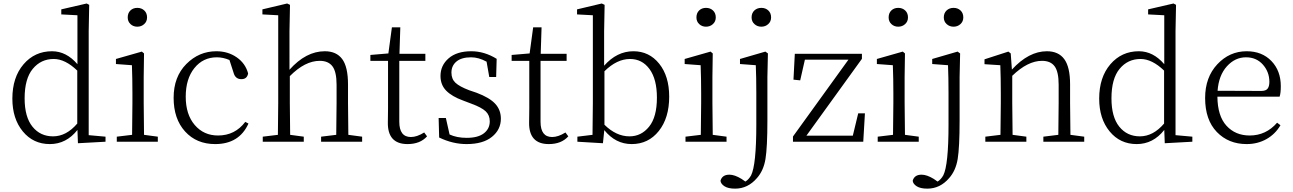

<svg xmlns="http://www.w3.org/2000/svg" viewBox="-20 -823 7510 1115"><path d="M428.7 -105.5V-413.1Q358.4 -480.5 292 -480.5Q217.8 -480.5 170.4 -423.3Q123 -366.2 123 -252Q123 -143.6 168.5 -87.4Q213.9 -31.2 288.1 -31.2Q365.2 -31.2 428.7 -105.5ZM495.1 -38.1 592.8 -29.3V0L432.6 8.8L429.7 -68.4Q365.2 13.7 269.5 13.7Q172.9 13.7 112.3 -60.1Q51.8 -133.8 51.8 -250Q51.8 -374 116.7 -449.7Q181.6 -525.4 282.2 -525.4Q365.2 -525.4 429.7 -450.2V-734.4L335.9 -739.3V-768.6L483.4 -802.7L498 -794.9L495.1 -642.6Z M721.7 -721.7Q721.7 -747.1 737.3 -762.2Q752.9 -777.3 777.3 -777.3Q801.8 -777.3 817.9 -762.2Q834 -747.1 834 -721.7Q834 -698.2 817.4 -683.1Q800.8 -668 777.3 -668Q753.9 -668 737.8 -683.1Q721.7 -698.2 721.7 -721.7ZM816.4 -40 896.5 -29.3V0H658.2V-29.3L747.1 -40Q749 -149.4 749 -226.6V-282.2Q749 -365.2 746.1 -444.3L653.3 -451.2V-480.5L803.7 -523.4L816.4 -512.7L814.5 -376V-226.6Q814.5 -149.4 816.4 -40Z M1404.3 -115.2 1422.9 -105.5Q1369.1 13.7 1229.5 13.7Q1121.1 13.7 1054.7 -59.6Q988.3 -132.8 988.3 -254.9Q988.3 -377 1062 -451.2Q1135.7 -525.4 1236.3 -525.4Q1303.7 -525.4 1354.5 -490.2Q1405.3 -455.1 1420.9 -396.5Q1415 -363.3 1381.8 -363.3Q1345.7 -363.3 1335.9 -402.3L1312.5 -474.6Q1275.4 -490.2 1239.3 -490.2Q1159.2 -490.2 1108.9 -427.7Q1058.6 -365.2 1058.6 -261.7Q1058.6 -158.2 1110.8 -97.2Q1163.1 -36.1 1246.1 -36.1Q1344.7 -36.1 1404.3 -115.2Z M2002.9 -40 2083 -29.3V0H1844.7V-29.3L1932.6 -40Q1934.6 -149.4 1934.6 -226.6V-331.1Q1934.6 -406.2 1910.6 -438Q1886.7 -469.7 1836.9 -469.7Q1751 -469.7 1663.1 -380.9V-226.6Q1663.1 -149.4 1665 -40L1744.1 -29.3V0H1505.9V-29.3L1593.8 -40Q1595.7 -149.4 1595.7 -226.6V-734.4L1503.9 -739.3V-768.6L1647.5 -802.7L1664.1 -794.9L1661.1 -640.6V-418Q1756.8 -525.4 1866.2 -525.4Q1933.6 -525.4 1967.3 -480Q2001 -434.6 2001 -332V-226.6Q2001 -149.4 2002.9 -40Z M2443.4 -53.7 2460 -31.2Q2419.9 13.7 2346.7 13.7Q2229.5 13.7 2232.4 -114.3Q2232.4 -124 2232.9 -149.9Q2233.4 -175.8 2233.4 -196.3V-469.7H2130.9V-503.9L2235.4 -512.7L2255.9 -664.1H2304.7L2299.8 -510.7H2450.2V-469.7H2298.8V-116.2Q2298.8 -27.3 2366.2 -27.3Q2401.4 -27.3 2443.4 -53.7Z M2705.1 -298.8 2748 -284.2Q2823.2 -255.9 2856 -220.2Q2888.7 -184.6 2888.7 -133.8Q2888.7 -70.3 2836.9 -28.3Q2785.2 13.7 2689.5 13.7Q2609.4 13.7 2530.3 -24.4L2527.3 -137.7H2569.3L2590.8 -42Q2632.8 -22.5 2690.4 -22.5Q2755.9 -22.5 2790 -48.8Q2824.2 -75.2 2824.2 -118.2Q2824.2 -154.3 2800.3 -176.8Q2776.4 -199.2 2717.8 -220.7L2668.9 -239.3Q2604.5 -262.7 2571.3 -296.4Q2538.1 -330.1 2538.1 -381.8Q2538.1 -443.4 2585.4 -484.4Q2632.8 -525.4 2716.8 -525.4Q2793 -525.4 2864.3 -481.4L2861.3 -376H2821.3L2805.7 -464.8Q2759.8 -490.2 2715.8 -490.2Q2660.2 -490.2 2630.9 -465.8Q2601.6 -441.4 2601.6 -401.4Q2601.6 -364.3 2625 -342.3Q2648.4 -320.3 2705.1 -298.8Z M3263.7 -53.7 3280.3 -31.2Q3240.2 13.7 3167 13.7Q3049.8 13.7 3052.7 -114.3Q3052.7 -124 3053.2 -149.9Q3053.7 -175.8 3053.7 -196.3V-469.7H2951.2V-503.9L3055.7 -512.7L3076.2 -664.1H3125L3120.1 -510.7H3270.5V-469.7H3119.1V-116.2Q3119.1 -27.3 3186.5 -27.3Q3221.7 -27.3 3263.7 -53.7Z M3490.2 -409.2V-98.6Q3558.6 -31.2 3635.7 -31.2Q3704.1 -31.2 3749.5 -87.4Q3794.9 -143.6 3794.9 -255.9Q3794.9 -363.3 3752 -421.9Q3709 -480.5 3638.7 -480.5Q3562.5 -480.5 3490.2 -409.2ZM3488.3 -640.6V-441.4Q3562.5 -525.4 3658.2 -525.4Q3750 -525.4 3808.1 -453.1Q3866.2 -380.9 3866.2 -261.7Q3866.2 -137.7 3805.7 -62Q3745.1 13.7 3648.4 13.7Q3554.7 13.7 3489.3 -67.4L3481.4 8.8L3333 0V-29.3L3420.9 -40Q3422.9 -151.4 3422.9 -226.6V-734.4L3331.1 -739.3V-768.6L3474.6 -802.7L3491.2 -794.9Z M4024.4 -721.7Q4024.4 -747.1 4040 -762.2Q4055.7 -777.3 4080.1 -777.3Q4104.5 -777.3 4120.6 -762.2Q4136.7 -747.1 4136.7 -721.7Q4136.7 -698.2 4120.1 -683.1Q4103.5 -668 4080.1 -668Q4056.6 -668 4040.5 -683.1Q4024.4 -698.2 4024.4 -721.7ZM4119.1 -40 4199.2 -29.3V0H3960.9V-29.3L4049.8 -40Q4051.8 -149.4 4051.8 -226.6V-282.2Q4051.8 -365.2 4048.8 -444.3L3956.1 -451.2V-480.5L4106.4 -523.4L4119.1 -512.7L4117.2 -376V-226.6Q4117.2 -149.4 4119.1 -40Z M4277.3 -480.5 4424.8 -523.4 4439.5 -512.7 4436.5 -376V-124Q4436.5 33.2 4425.3 100.6Q4414.1 168 4376 210.9Q4323.2 272.5 4249 272.5Q4209 272.5 4187.5 258.8Q4166 245.1 4164.1 226.6Q4173.8 191.4 4215.8 191.4Q4246.1 191.4 4286.1 215.8L4308.6 231.4Q4328.1 219.7 4341.8 195.3Q4372.1 134.8 4372.1 -98.6V-281.2Q4372.1 -374 4369.1 -444.3L4277.3 -451.2ZM4458 -721.7Q4458 -698.2 4441.4 -683.1Q4424.8 -668 4401.4 -668Q4377.9 -668 4361.3 -683.1Q4344.7 -698.2 4344.7 -721.7Q4344.7 -747.1 4360.8 -762.2Q4377 -777.3 4401.4 -777.3Q4425.8 -777.3 4441.9 -762.2Q4458 -747.1 4458 -721.7Z M4963.9 -165H5002.9L4993.2 0H4585V-30.3L4907.2 -476.6H4654.3L4627 -356.4L4587.9 -360.4L4595.7 -510.7H4985.4V-481.4L4663.1 -35.2H4932.6Z M5140.6 -721.7Q5140.6 -747.1 5156.2 -762.2Q5171.9 -777.3 5196.3 -777.3Q5220.7 -777.3 5236.8 -762.2Q5252.9 -747.1 5252.9 -721.7Q5252.9 -698.2 5236.3 -683.1Q5219.7 -668 5196.3 -668Q5172.9 -668 5156.7 -683.1Q5140.6 -698.2 5140.6 -721.7ZM5235.4 -40 5315.4 -29.3V0H5077.1V-29.3L5166 -40Q5168 -149.4 5168 -226.6V-282.2Q5168 -365.2 5165 -444.3L5072.3 -451.2V-480.5L5222.7 -523.4L5235.4 -512.7L5233.4 -376V-226.6Q5233.4 -149.4 5235.4 -40Z M5393.6 -480.5 5541 -523.4 5555.7 -512.7 5552.7 -376V-124Q5552.7 33.2 5541.5 100.6Q5530.3 168 5492.2 210.9Q5439.5 272.5 5365.2 272.5Q5325.2 272.5 5303.7 258.8Q5282.2 245.1 5280.3 226.6Q5290 191.4 5332 191.4Q5362.3 191.4 5402.3 215.8L5424.8 231.4Q5444.3 219.7 5458 195.3Q5488.3 134.8 5488.3 -98.6V-281.2Q5488.3 -374 5485.4 -444.3L5393.6 -451.2ZM5574.2 -721.7Q5574.2 -698.2 5557.6 -683.1Q5541 -668 5517.6 -668Q5494.1 -668 5477.5 -683.1Q5460.9 -698.2 5460.9 -721.7Q5460.9 -747.1 5477.1 -762.2Q5493.2 -777.3 5517.6 -777.3Q5542 -777.3 5558.1 -762.2Q5574.2 -747.1 5574.2 -721.7Z M6196.3 -40 6276.4 -29.3V0H6039.1V-29.3L6126 -40Q6127.9 -149.4 6127.9 -226.6V-331.1Q6127.9 -406.2 6104.5 -438Q6081.1 -469.7 6031.2 -469.7Q5948.2 -469.7 5858.4 -382.8V-226.6Q5858.4 -149.4 5860.4 -40L5940.4 -29.3V0H5702.1V-29.3L5790 -40Q5792 -149.4 5792 -226.6V-281.2Q5792 -373 5789.1 -444.3L5697.3 -450.2V-478.5L5835.9 -523.4L5849.6 -512.7L5856.4 -418.9Q5954.1 -525.4 6059.6 -525.4Q6127 -525.4 6160.6 -479.5Q6194.3 -433.6 6194.3 -333V-226.6Q6194.3 -149.4 6196.3 -40Z M6740.2 -105.5V-413.1Q6669.9 -480.5 6603.5 -480.5Q6529.3 -480.5 6481.9 -423.3Q6434.6 -366.2 6434.6 -252Q6434.6 -143.6 6480 -87.4Q6525.4 -31.2 6599.6 -31.2Q6676.8 -31.2 6740.2 -105.5ZM6806.6 -38.1 6904.3 -29.3V0L6744.1 8.8L6741.2 -68.4Q6676.8 13.7 6581.1 13.7Q6484.4 13.7 6423.8 -60.1Q6363.3 -133.8 6363.3 -250Q6363.3 -374 6428.2 -449.7Q6493.2 -525.4 6593.8 -525.4Q6676.8 -525.4 6741.2 -450.2V-734.4L6647.5 -739.3V-768.6L6794.9 -802.7L6809.6 -794.9L6806.6 -642.6Z M7050.8 -295.9 7304.7 -294.9Q7331.1 -294.9 7341.3 -308.1Q7351.6 -321.3 7351.6 -347.7Q7351.6 -405.3 7314 -447.8Q7276.4 -490.2 7215.8 -490.2Q7152.3 -490.2 7105 -438Q7057.6 -385.7 7050.8 -295.9ZM7411.1 -261.7H7049.8Q7050.8 -149.4 7102.5 -92.8Q7154.3 -36.1 7237.3 -36.1Q7332 -36.1 7396.5 -110.4L7416 -95.7Q7385.7 -43.9 7334.5 -15.1Q7283.2 13.7 7219.7 13.7Q7114.3 13.7 7046.4 -56.6Q6978.5 -127 6978.5 -253.9Q6978.5 -374 7049.3 -449.7Q7120.1 -525.4 7219.7 -525.4Q7308.6 -525.4 7363.3 -468.8Q7418 -412.1 7418 -322.3Q7418 -282.2 7411.1 -261.7Z"/></svg>

Font: Bpmf Zihi Serif Light
Style: Light
Weight: 300
Foundry: But Ko
Version: Version 1.320